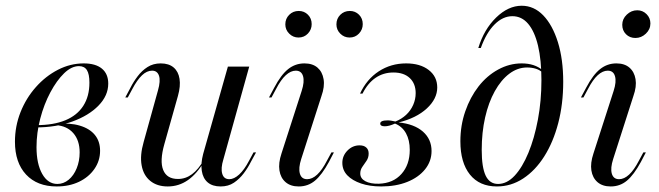

<svg xmlns="http://www.w3.org/2000/svg" viewBox="-20 -651 2340 682"><path d="M181.5 11.3Q112.1 11.3 72.6 -31Q33.1 -73.4 33.1 -147.6Q33.1 -202.4 52.8 -252.4Q72.6 -302.4 107.3 -341.5Q141.9 -380.6 185.9 -403.2Q229.8 -425.8 277.4 -425.8Q319.4 -425.8 341.9 -407.3Q364.5 -388.7 364.5 -354Q364.5 -311.3 329.8 -275.8Q295.2 -240.3 237.1 -219.4Q179 -198.4 107.3 -198.4L108.9 -206.5Q170.2 -206.5 212.1 -223.8Q254 -241.1 275.8 -275Q297.6 -308.9 297.6 -357.3Q297.6 -387.9 288.7 -402Q279.8 -416.1 260.5 -416.1Q233.9 -416.1 207.7 -390.7Q181.5 -365.3 158.9 -323Q136.3 -280.6 123 -229.8Q109.7 -179 109.7 -128.2Q109.7 -69.4 129.8 -33.5Q150 2.4 183.9 2.4Q205.6 2.4 223.8 -12.5Q241.9 -27.4 252.4 -53.2Q262.9 -79 262.9 -109.7Q262.9 -152.4 240.3 -178.2Q217.7 -204 178.2 -206.5L180.6 -210.5Q228.2 -215.3 263.3 -204.8Q298.4 -194.4 316.9 -171.8Q335.5 -149.2 335.5 -115.3Q335.5 -79.8 315.3 -50.8Q295.2 -21.8 260.5 -5.2Q225.8 11.3 181.5 11.3Z M575.8 11.3Q537.9 11.3 513.7 -8.5Q489.5 -28.2 483.1 -63.7Q476.6 -99.2 490.3 -146.8L541.1 -329.8Q550.8 -363.7 544.8 -381.9Q538.7 -400 520.2 -400Q501.6 -400 484.3 -383.5Q466.9 -366.9 450 -334.7L433.9 -304.8H425L443.5 -339.5Q454 -360.5 469 -380.2Q483.9 -400 504 -412.9Q524.2 -425.8 550.8 -425.8Q579.8 -425.8 596.8 -411.3Q613.7 -396.8 617.7 -371Q621.8 -345.2 612.1 -310.5L563.7 -138.7Q546.8 -79 559.7 -47.2Q572.6 -15.3 612.1 -15.3Q639.5 -15.3 662.1 -32.3Q684.7 -49.2 704.8 -83.9L705.6 -78.2Q679.8 -33.9 647.6 -11.3Q615.3 11.3 575.8 11.3ZM763.7 11.3Q734.7 11.3 717.7 -3.2Q700.8 -17.7 696.8 -44Q692.7 -70.2 701.6 -104L789.5 -414.5H865.3L773.4 -84.7Q763.7 -53.2 769.4 -33.9Q775 -14.5 794.4 -14.5Q811.3 -14.5 829.4 -31Q847.6 -47.6 864.5 -79.8L880.6 -109.7H889.5L871 -75.8Q860.5 -54.8 845.6 -35.1Q830.6 -15.3 810.9 -2Q791.1 11.3 763.7 11.3Z M1041.1 11.3Q1012.1 11.3 994.4 -4Q976.6 -19.4 972.6 -45.6Q968.5 -71.8 979.8 -105.6L1051.6 -328.2Q1062.1 -360.5 1056.5 -380.2Q1050.8 -400 1030.6 -400Q1012.9 -400 995.2 -383.9Q977.4 -367.7 960.5 -334.7L944.4 -304.8H935.5L954 -339.5Q978.2 -385.5 1003.6 -405.6Q1029 -425.8 1061.3 -425.8Q1090.3 -425.8 1107.7 -410.9Q1125 -396 1129.4 -369.8Q1133.9 -343.5 1121.8 -309.7L1050 -86.3Q1039.5 -54 1045.2 -34.3Q1050.8 -14.5 1071 -14.5Q1107.3 -14.5 1141.1 -79.8L1157.3 -109.7H1166.1L1148.4 -75.8Q1123.4 -29.8 1098.8 -9.3Q1074.2 11.3 1041.1 11.3ZM1221.8 -517.7Q1202.4 -517.7 1188.7 -531.5Q1175 -545.2 1175 -564.5Q1175 -584.7 1188.7 -598.4Q1202.4 -612.1 1222.6 -612.1Q1241.9 -612.1 1255.2 -598.8Q1268.5 -585.5 1268.5 -565.3Q1268.5 -546 1255.2 -531.9Q1241.9 -517.7 1221.8 -517.7ZM1040.3 -517.7Q1021 -517.7 1007.3 -531.5Q993.5 -545.2 993.5 -564.5Q993.5 -584.7 1007.3 -598.4Q1021 -612.1 1041.1 -612.1Q1060.5 -612.1 1073.8 -598.8Q1087.1 -585.5 1087.1 -565.3Q1087.1 -546 1073.8 -531.9Q1060.5 -517.7 1040.3 -517.7Z M1333.9 11.3Q1293.5 11.3 1262.5 0.8Q1231.5 -9.7 1213.7 -28.2Q1196 -46.8 1196 -72.6Q1196 -97.6 1214.1 -116.1Q1232.3 -134.7 1257.3 -134.7Q1272.6 -134.7 1281 -127Q1289.5 -119.4 1289.5 -105.6Q1289.5 -91.1 1281.9 -79.8Q1274.2 -68.5 1266.9 -58.1Q1259.7 -47.6 1259.7 -34.7Q1259.7 -16.9 1277.8 -7.3Q1296 2.4 1325.8 1.6Q1376.6 0 1406 -33.1Q1435.5 -66.1 1435.5 -118.5Q1435.5 -153.2 1422.2 -177.4Q1408.9 -201.6 1383.1 -212.1Q1372.6 -207.3 1363.3 -204.8Q1354 -202.4 1346.8 -202.4Q1330.6 -202.4 1330.6 -212.1Q1330.6 -223.4 1357.3 -223.4Q1363.7 -223.4 1370.2 -222.2Q1376.6 -221 1384.7 -219.4Q1406.5 -228.2 1422.6 -243.1Q1438.7 -258.1 1447.6 -278.2Q1456.5 -298.4 1456.5 -320.2Q1456.5 -354 1435.5 -373.8Q1414.5 -393.5 1377.4 -393.5Q1341.9 -393.5 1314.1 -374.6Q1286.3 -355.6 1267.7 -318.5H1258.9Q1282.3 -369.4 1325.4 -397.6Q1368.5 -425.8 1422.6 -425.8Q1472.6 -425.8 1502.8 -402.4Q1533.1 -379 1533.1 -340.3Q1533.1 -300 1496 -265.7Q1458.9 -231.5 1396 -216.1Q1451.6 -210.5 1482.3 -183.5Q1512.9 -156.5 1512.9 -114.5Q1512.9 -78.2 1489.9 -49.6Q1466.9 -21 1426.6 -4.8Q1386.3 11.3 1333.9 11.3Z M1745.2 11.3Q1683.1 11.3 1649.2 -31Q1615.3 -73.4 1615.3 -149.2Q1615.3 -205.6 1632.7 -255.6Q1650 -305.6 1679.8 -344Q1709.7 -382.3 1749.6 -404Q1789.5 -425.8 1833.1 -425.8Q1879 -425.8 1907.3 -401.6L1906.5 -393.5Q1897.6 -402.4 1883.1 -406.9Q1868.5 -411.3 1852.4 -411.3Q1818.5 -411.3 1789.1 -389.1Q1759.7 -366.9 1737.5 -327Q1715.3 -287.1 1703.2 -233.9Q1691.1 -180.6 1691.1 -118.5Q1691.1 -56.5 1705.2 -27Q1719.4 2.4 1749.2 2.4Q1780.6 2.4 1808.1 -27Q1835.5 -56.5 1856.9 -108.1Q1878.2 -159.7 1890.7 -226.2Q1903.2 -292.7 1903.2 -366.1Q1903.2 -437.9 1891.1 -488.7Q1879 -539.5 1856 -566.5Q1833.1 -593.5 1800 -593.5Q1766.1 -593.5 1736.7 -564.1Q1707.3 -534.7 1687.9 -480.6H1679Q1699.2 -546.8 1742.3 -588.7Q1785.5 -630.6 1833.1 -630.6Q1876.6 -630.6 1909.7 -596.4Q1942.7 -562.1 1961.7 -501.2Q1980.6 -440.3 1980.6 -360.5Q1980.6 -281.5 1962.9 -213.7Q1945.2 -146 1913.3 -95.6Q1881.5 -45.2 1838.3 -16.9Q1795.2 11.3 1745.2 11.3Z M2149.2 11.3Q2120.2 11.3 2102.4 -4Q2084.7 -19.4 2080.6 -45.6Q2076.6 -71.8 2087.9 -105.6L2159.7 -328.2Q2170.2 -360.5 2164.5 -380.2Q2158.9 -400 2138.7 -400Q2121 -400 2103.2 -383.9Q2085.5 -367.7 2068.5 -334.7L2052.4 -304.8H2043.5L2062.1 -339.5Q2086.3 -385.5 2111.7 -405.6Q2137.1 -425.8 2169.4 -425.8Q2198.4 -425.8 2215.7 -410.9Q2233.1 -396 2237.5 -369.8Q2241.9 -343.5 2229.8 -309.7L2158.1 -86.3Q2147.6 -54 2153.2 -34.3Q2158.9 -14.5 2179 -14.5Q2215.3 -14.5 2249.2 -79.8L2265.3 -109.7H2274.2L2256.5 -75.8Q2231.5 -29.8 2206.9 -9.3Q2182.3 11.3 2149.2 11.3ZM2237.1 -516.1Q2216.9 -516.1 2203.6 -529.4Q2190.3 -542.7 2190.3 -562.9Q2190.3 -583.9 2206.5 -599.2Q2222.6 -614.5 2243.5 -614.5Q2262.9 -614.5 2276.6 -600.8Q2290.3 -587.1 2290.3 -567.7Q2290.3 -546.8 2274.2 -531.5Q2258.1 -516.1 2237.1 -516.1Z"/></svg>

Font: Playfair 144pt
Style: Italic
Weight: 400
Italic angle: -15.6°
Designer: Claus Eggers Sørensen
Foundry: Claus Eggers Sørensen
Version: Version 2.001;gftools[0.9.30]